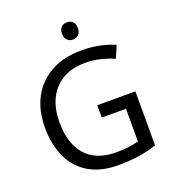

<svg xmlns="http://www.w3.org/2000/svg" viewBox="-162 -1037 1052 1169"><g transform="rotate(-20 364.0 -452.5)"><path d="M407 -377H654V-27Q596 -8 537 1Q478 10 403 10Q292 10 216 -34.5Q140 -79 100.5 -161.5Q61 -244 61 -357Q61 -469 105 -551Q149 -633 231.5 -678.5Q314 -724 431 -724Q491 -724 544.5 -713Q598 -702 644 -682L610 -604Q572 -621 524.5 -633Q477 -645 426 -645Q298 -645 226.5 -568Q155 -491 155 -357Q155 -272 182.5 -206.5Q210 -141 269 -104.5Q328 -68 424 -68Q471 -68 504 -73Q537 -78 564 -85V-297H407ZM406 -915Q426 -915 441.5 -901.5Q457 -888 457 -859Q457 -831 441.5 -817Q426 -803 406 -803Q384 -803 369 -817Q354 -831 354 -859Q354 -888 369 -901.5Q384 -915 406 -915Z"/></g></svg>

Font: Noto Sans PhagsPa
Style: Regular
Weight: 400
Designer: Monotype Design Team
Foundry: Monotype Imaging Inc.
Version: Version 2.004; ttfautohint (v1.8.4.7-5d5b)